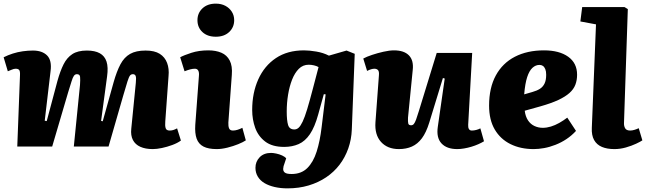

<svg xmlns="http://www.w3.org/2000/svg" viewBox="-24 -806 3553 1056"><path d="M416 -339Q418 -368 416.5 -383Q415 -398 399 -398Q389 -398 382.5 -389Q376 -380 369.5 -358.5Q363 -337 351 -299L263 0H71L86 -393Q87 -414 81.5 -421Q76 -428 62 -428Q52 -428 40 -422.5Q28 -417 19 -414L-4 -491Q20 -503 46.5 -511.5Q73 -520 101.5 -524Q130 -528 157 -528Q208 -528 235 -501Q262 -474 254 -414L222 -142L233 -140L292 -361Q307 -415 325.5 -452Q344 -489 374 -508.5Q404 -528 454 -528Q498 -528 525 -513Q552 -498 562 -467Q572 -436 565 -386L532 -141L541 -139L601 -354Q618 -414 638.5 -452.5Q659 -491 691.5 -509.5Q724 -528 777 -528Q826 -528 854.5 -510Q883 -492 895 -460Q907 -428 903 -388L885 -138Q883 -115 887 -101.5Q891 -88 909 -88Q920 -88 929.5 -91Q939 -94 950 -100L971 -33Q952 -19 923.5 -8.5Q895 2 866.5 8Q838 14 816 14Q776 14 748 1.5Q720 -11 707 -36Q694 -61 698 -98L723 -350Q726 -379 722 -388.5Q718 -398 707 -398Q697 -398 691 -390.5Q685 -383 677 -358Q669 -333 654 -281L573 0H382Z M1070 -388Q1072 -407 1066.5 -417.5Q1061 -428 1048 -428Q1036 -428 1022.5 -424.5Q1009 -421 991 -414L967 -491Q987 -502 1028.5 -515.5Q1070 -529 1122 -529Q1163 -529 1193.5 -516Q1224 -503 1239.5 -473Q1255 -443 1251 -394L1232 -132Q1231 -112 1236 -100Q1241 -88 1257 -88Q1270 -88 1283.5 -92.5Q1297 -97 1309 -103L1328 -34Q1313 -24 1286 -13Q1259 -2 1227 6Q1195 14 1168 14Q1122 14 1095 0Q1068 -14 1057.5 -43.5Q1047 -73 1050 -119ZM1062 -695Q1062 -734 1089.5 -760Q1117 -786 1163 -786Q1193 -786 1215.5 -774Q1238 -762 1251 -741.5Q1264 -721 1264 -695Q1264 -656 1236.5 -630Q1209 -604 1163 -604Q1117 -604 1089.5 -629.5Q1062 -655 1062 -695Z M1767 -287 1757 -288 1726 -176Q1707 -107 1680.5 -68Q1654 -29 1618.5 -13.5Q1583 2 1539 2Q1473 2 1434.5 -27.5Q1396 -57 1379.5 -103Q1363 -149 1363 -201Q1363 -295 1396.5 -369.5Q1430 -444 1493.5 -486.5Q1557 -529 1648 -529Q1677 -529 1715.5 -522.5Q1754 -516 1785 -500L1882 -528L1927 -510L1911 -94Q1909 -39 1891.5 10.5Q1874 60 1843.5 100Q1813 140 1770 169Q1727 198 1673.5 214Q1620 230 1557 230Q1519 230 1486.5 222.5Q1454 215 1430.5 201Q1407 187 1394 165.5Q1381 144 1381 117Q1381 83 1404 59Q1427 35 1467 35Q1478 35 1495 38.5Q1512 42 1527.5 49Q1543 56 1550 65L1541 92Q1534 109 1533.5 122.5Q1533 136 1543 143.5Q1553 151 1580 151Q1633 151 1666 118.5Q1699 86 1717.5 28Q1736 -30 1745 -107ZM1595 -94Q1608 -94 1618.5 -103.5Q1629 -113 1640.5 -137Q1652 -161 1665.5 -205.5Q1679 -250 1697 -319L1728 -437Q1718 -443 1703 -446.5Q1688 -450 1674 -450Q1642 -450 1619.5 -427.5Q1597 -405 1582.5 -368Q1568 -331 1560.5 -285.5Q1553 -240 1553 -193Q1553 -143 1560.5 -118.5Q1568 -94 1595 -94Z M1974 -484Q1992 -494 2022 -504Q2052 -514 2085 -521.5Q2118 -529 2143 -529Q2198 -529 2225 -501.5Q2252 -474 2246 -421L2220 -159Q2219 -136 2221.5 -126.5Q2224 -117 2237 -117Q2246 -117 2252 -124Q2258 -131 2264.5 -148.5Q2271 -166 2280 -196L2378 -515H2573L2551 -120Q2550 -105 2555 -96.5Q2560 -88 2571 -88Q2583 -88 2596 -91.5Q2609 -95 2618 -100L2638 -29Q2625 -21 2607 -13Q2589 -5 2569 1Q2549 7 2528.5 10.5Q2508 14 2491 14Q2433 14 2404 -17.5Q2375 -49 2384 -109L2422 -374L2412 -377L2337 -132Q2320 -77 2296.5 -45.5Q2273 -14 2241.5 0Q2210 14 2170 14Q2107 14 2071.5 -25.5Q2036 -65 2041 -134L2060 -391Q2062 -413 2055 -420.5Q2048 -428 2035 -428Q2027 -428 2017 -425Q2007 -422 1995 -416Z M2968 -529Q3052 -529 3101 -494Q3150 -459 3150 -395Q3150 -365 3140.5 -340Q3131 -315 3108 -294.5Q3085 -274 3046.5 -256Q3008 -238 2948 -221L2862 -197Q2866 -165 2880 -144Q2894 -123 2915.5 -113Q2937 -103 2961 -103Q2983 -103 3006 -110Q3029 -117 3052 -130Q3075 -143 3096 -159L3144 -86Q3120 -60 3091.5 -41Q3063 -22 3031 -9.5Q2999 3 2968.5 8.5Q2938 14 2911 14Q2839 14 2783.5 -13.5Q2728 -41 2697 -94Q2666 -147 2666 -225Q2666 -323 2703 -391Q2740 -459 2808 -494Q2876 -529 2968 -529ZM2980 -395Q2980 -414 2975 -426Q2970 -438 2962 -443.5Q2954 -449 2943 -449Q2922 -449 2904.5 -433Q2887 -417 2875.5 -382Q2864 -347 2859 -287L2904 -300Q2929 -307 2945.5 -317.5Q2962 -328 2971 -346.5Q2980 -365 2980 -395Z M3254 -672 3168 -688 3178 -767H3411L3429 -756L3408 -131Q3407 -114 3414 -101Q3421 -88 3442 -88Q3453 -88 3466 -92Q3479 -96 3489 -101L3509 -34Q3499 -27 3474.5 -15.5Q3450 -4 3418.5 5Q3387 14 3355 14Q3315 14 3286.5 2Q3258 -10 3243.5 -36Q3229 -62 3231 -103Z"/></svg>

Font: Literata ExtraBold
Style: Italic
Weight: 800
Italic angle: -2°
Designer: Latin by Veronika Burian and Jose Scaglione. Greek by Irene Vlachou. Cyrillic by Vera Evstafieva
Foundry: TypeTogether
Version: Version 3.002